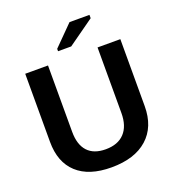

<svg xmlns="http://www.w3.org/2000/svg" viewBox="-157 -1008 1036 1140"><g transform="rotate(-20 361.0 -438.0)"><path d="M353 9.8Q210.9 9.8 135.5 -59.6Q60.1 -128.9 60.1 -257.8V-688H204.1V-269Q204.1 -187.5 242.9 -145.3Q281.7 -103 356.9 -103Q434.1 -103 475.6 -147.2Q517.1 -191.4 517.1 -273.9V-688H661.1V-265.1Q661.1 -134.3 580.3 -62.3Q499.5 9.8 353 9.8ZM289.1 -747.1V-762.2L412.1 -886.2H538.1V-865.2L372.1 -747.1Z"/></g></svg>

Font: Arial
Style: Bold
Weight: 700
Designer: Steve Matteson
Foundry: Ascender Corporation
Version: Version 2.00.3